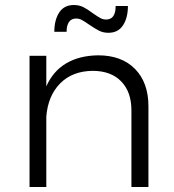

<svg xmlns="http://www.w3.org/2000/svg" viewBox="-20 -747 694 767"><path d="M413 -616Q392 -616 375.5 -624.5Q359 -633 337 -648Q317 -662 306.5 -667.5Q296 -673 284 -673Q265 -673 255.5 -659Q246 -645 246 -620H197Q197 -667 216.5 -697Q236 -727 275 -727Q296 -727 313 -718.5Q330 -710 351 -694Q371 -680 381.5 -674.5Q392 -669 404 -669Q442 -669 442 -723H491Q491 -676 471.5 -646Q452 -616 413 -616ZM573 -322V0H505V-306Q505 -380 464 -422Q423 -464 350 -464Q269 -463 220.5 -414Q172 -365 165 -282V0H98V-524H165V-402Q192 -463 244.5 -494Q297 -525 372 -526Q466 -526 519.5 -471.5Q573 -417 573 -322Z"/></svg>

Font: TypoPRO Montserrat Alternates
Style: Regular
Weight: 300
Designer: Julieta Ulanovsky
Foundry: Julieta Ulanovsky
Version: Version 6.001